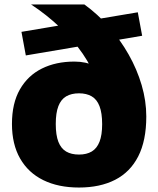

<svg xmlns="http://www.w3.org/2000/svg" viewBox="-20 -828 706 859"><path d="M333.5 11Q241 11 173.8 -22Q106.5 -55 70 -118.8Q33.5 -182.5 33.5 -273.5Q33.5 -366 69 -428Q104.5 -490 167.2 -521.2Q230 -552.5 313 -552.5Q364 -552.5 407.8 -532.5Q451.5 -512.5 482 -465L412.5 -462.5Q393 -525 350.5 -587Q308 -649 248.5 -705.5Q189 -762 119 -808H357.5Q416.5 -765.5 467.2 -708Q518 -650.5 555.5 -584.2Q593 -518 613.8 -447.2Q634.5 -376.5 634.5 -307Q634.5 -199 598.5 -128.5Q562.5 -58 495 -23.5Q427.5 11 333.5 11ZM333.5 -136.5Q367.5 -136.5 390.5 -150.2Q413.5 -164 425.2 -193.8Q437 -223.5 437 -272.5Q437 -322.5 425.2 -353Q413.5 -383.5 390.2 -397Q367 -410.5 333.5 -410.5Q299.5 -410.5 276.2 -397Q253 -383.5 241.2 -353.2Q229.5 -323 229.5 -273.5Q229.5 -223.5 241.2 -193.5Q253 -163.5 276 -150Q299 -136.5 333.5 -136.5ZM95.5 -580 76 -685.5 596.5 -773 616 -668Z"/></svg>

Font: Encode Sans SemiExpanded ExtraBold
Style: Regular
Weight: 800
Width: 6
Designer: Multiple Designers
Foundry: Impallari Type
Version: Version 3.002